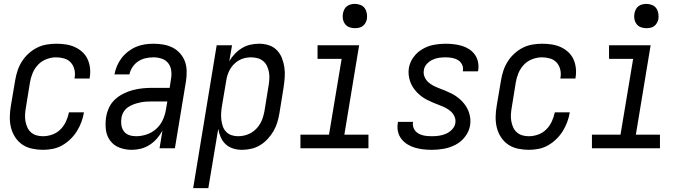

<svg xmlns="http://www.w3.org/2000/svg" viewBox="-20 -763 3540 988"><path d="M201 8Q173 8 145 2Q117 -4 95 -19Q73 -34 58 -57Q43 -80 36.5 -106.5Q30 -133 30.5 -162Q31 -191 36 -219L58 -349Q62 -374 70 -398.5Q78 -423 92 -445.5Q106 -468 126 -486.5Q146 -505 169.5 -517Q193 -529 218.5 -533.5Q244 -538 269 -538Q294 -538 318 -534.5Q342 -531 363.5 -521.5Q385 -512 402.5 -496.5Q420 -481 430 -460Q440 -439 443 -414.5Q446 -390 442 -366Q442 -364 441.5 -362Q441 -360 441 -359H363Q364 -360 364 -361Q364 -362 364 -363Q368 -384 363 -405Q358 -426 344.5 -441Q331 -456 310.5 -462Q290 -468 269 -468Q244 -468 219 -458.5Q194 -449 176 -430Q158 -411 148 -387Q138 -363 134 -338L113 -208Q110 -191 109 -173.5Q108 -156 111 -139.5Q114 -123 120.5 -108Q127 -93 139.5 -82Q152 -71 168 -66.5Q184 -62 201 -62Q225 -62 249 -70.5Q273 -79 291 -97Q309 -115 319.5 -138Q330 -161 335 -185H412Q408 -160 399 -135.5Q390 -111 376 -88.5Q362 -66 342.5 -47Q323 -28 300 -15Q277 -2 251.5 3Q226 8 201 8Z M658 8Q658 8 658 8Q658 8 658 8Q625 8 595.5 -3Q566 -14 547.5 -38.5Q529 -63 525 -95Q521 -127 526 -160Q530 -185 541 -209Q552 -233 571.5 -251Q591 -269 615 -281Q639 -293 664 -299.5Q689 -306 714 -308.5Q739 -311 764 -311H853L860 -357Q864 -379 861 -400.5Q858 -422 845.5 -438Q833 -454 812.5 -461Q792 -468 770 -468Q750 -468 729.5 -463.5Q709 -459 691.5 -447.5Q674 -436 662 -418Q650 -400 646 -380H569Q573 -402 582 -423.5Q591 -445 605.5 -464Q620 -483 639.5 -498Q659 -513 680.5 -522Q702 -531 724.5 -534.5Q747 -538 770 -538Q796 -538 821.5 -533.5Q847 -529 868.5 -518Q890 -507 906.5 -488.5Q923 -470 931.5 -447Q940 -424 940.5 -397.5Q941 -371 937 -345L880 0H801L816 -91Q804 -69 787.5 -50Q771 -31 750 -17.5Q729 -4 705.5 2Q682 8 658 8ZM680 -62Q707 -62 734.5 -71Q762 -80 784 -100Q806 -120 818 -146.5Q830 -173 834 -200L841 -241H764Q748 -241 732 -240Q716 -239 700 -235.5Q684 -232 668.5 -226.5Q653 -221 639 -211.5Q625 -202 616 -187Q607 -172 605 -156Q602 -138 604.5 -120Q607 -102 617 -88Q627 -74 644 -68Q661 -62 680 -62Z M974 205 1095 -530H1174L1160 -448Q1172 -469 1189 -486.5Q1206 -504 1226 -516Q1246 -528 1268.5 -533Q1291 -538 1314 -538Q1340 -538 1364 -530Q1388 -522 1405 -504.5Q1422 -487 1431 -463.5Q1440 -440 1443.5 -415Q1447 -390 1445 -363.5Q1443 -337 1439 -311L1418 -181Q1414 -157 1407 -133.5Q1400 -110 1387.5 -88.5Q1375 -67 1357.5 -48Q1340 -29 1318.5 -16Q1297 -3 1273 2.5Q1249 8 1225 8Q1201 8 1179 1Q1157 -6 1141 -21Q1125 -36 1116 -56.5Q1107 -77 1103 -100L1052 205ZM1205 -62Q1222 -62 1238.5 -66Q1255 -70 1270.5 -78.5Q1286 -87 1298.5 -100Q1311 -113 1319.5 -128Q1328 -143 1333 -159.5Q1338 -176 1341 -192L1362 -322Q1365 -339 1366 -357Q1367 -375 1364 -391.5Q1361 -408 1354 -423Q1347 -438 1334.5 -448.5Q1322 -459 1305.5 -463.5Q1289 -468 1272 -468Q1256 -468 1240.5 -464.5Q1225 -461 1210.5 -453Q1196 -445 1184 -433Q1172 -421 1164 -407Q1156 -393 1151 -377.5Q1146 -362 1144 -347L1122 -217Q1119 -199 1118 -181Q1117 -163 1119 -146Q1121 -129 1126.5 -113Q1132 -97 1143.5 -85Q1155 -73 1171 -67.5Q1187 -62 1205 -62Z M1526 0V-70H1673L1738 -460H1614V-530H1828L1752 -70H1876V0ZM1806 -618Q1791 -618 1777.5 -623Q1764 -628 1755.5 -639.5Q1747 -651 1744.5 -665.5Q1742 -680 1745 -695Q1747 -705 1752 -715Q1757 -725 1766 -731.5Q1775 -738 1785.5 -740.5Q1796 -743 1806 -743Q1821 -743 1835 -737.5Q1849 -732 1857 -720.5Q1865 -709 1867.5 -694.5Q1870 -680 1868 -665Q1866 -655 1860.5 -645Q1855 -635 1846 -628.5Q1837 -622 1826.5 -620Q1816 -618 1806 -618Z M2203 8Q2180 8 2158 5.5Q2136 3 2115.5 -3Q2095 -9 2077 -20Q2059 -31 2046 -47.5Q2033 -64 2028 -85.5Q2023 -107 2027 -129Q2027 -131 2027.5 -133Q2028 -135 2028 -136H2106Q2106 -136 2105.5 -135Q2105 -134 2105 -133Q2103 -121 2106.5 -109.5Q2110 -98 2117 -89.5Q2124 -81 2134 -75.5Q2144 -70 2155.5 -67Q2167 -64 2178.5 -63Q2190 -62 2203 -62Q2220 -62 2238.5 -64.5Q2257 -67 2274.5 -74.5Q2292 -82 2306 -96.5Q2320 -111 2323 -129Q2326 -147 2319 -163Q2312 -179 2299.5 -190Q2287 -201 2272 -208.5Q2257 -216 2241 -222Q2225 -228 2209.5 -234.5Q2194 -241 2179 -248.5Q2164 -256 2150.5 -266Q2137 -276 2125.5 -288Q2114 -300 2105 -314Q2096 -328 2090.5 -344Q2085 -360 2083 -377.5Q2081 -395 2084 -413Q2089 -443 2108 -469Q2127 -495 2155 -511Q2183 -527 2213 -532.5Q2243 -538 2273 -538Q2294 -538 2315.5 -535.5Q2337 -533 2357 -527Q2377 -521 2394 -510Q2411 -499 2423 -482.5Q2435 -466 2439.5 -445.5Q2444 -425 2441 -403Q2440 -401 2440 -399.5Q2440 -398 2439 -396H2362Q2362 -397 2362 -398Q2362 -399 2362 -400Q2365 -416 2357.5 -431Q2350 -446 2336.5 -454Q2323 -462 2306.5 -465Q2290 -468 2273 -468Q2256 -468 2238.5 -465.5Q2221 -463 2204.5 -455Q2188 -447 2175.5 -433Q2163 -419 2161 -401Q2158 -384 2164.5 -368Q2171 -352 2183.5 -340.5Q2196 -329 2211 -321.5Q2226 -314 2242 -308Q2258 -302 2273.5 -295.5Q2289 -289 2304 -281.5Q2319 -274 2332.5 -264Q2346 -254 2357.5 -242Q2369 -230 2378 -216Q2387 -202 2392.5 -186.5Q2398 -171 2400 -153.5Q2402 -136 2399 -118Q2394 -87 2373.5 -60Q2353 -33 2324 -18Q2295 -3 2264 2.5Q2233 8 2203 8Z M2701 8Q2673 8 2645 2Q2617 -4 2595 -19Q2573 -34 2558 -57Q2543 -80 2536.5 -106.5Q2530 -133 2530.5 -162Q2531 -191 2536 -219L2558 -349Q2562 -374 2570 -398.5Q2578 -423 2592 -445.5Q2606 -468 2626 -486.5Q2646 -505 2669.5 -517Q2693 -529 2718.5 -533.5Q2744 -538 2769 -538Q2794 -538 2818 -534.5Q2842 -531 2863.5 -521.5Q2885 -512 2902.5 -496.5Q2920 -481 2930 -460Q2940 -439 2943 -414.5Q2946 -390 2942 -366Q2942 -364 2941.5 -362Q2941 -360 2941 -359H2863Q2864 -360 2864 -361Q2864 -362 2864 -363Q2868 -384 2863 -405Q2858 -426 2844.5 -441Q2831 -456 2810.5 -462Q2790 -468 2769 -468Q2744 -468 2719 -458.5Q2694 -449 2676 -430Q2658 -411 2648 -387Q2638 -363 2634 -338L2613 -208Q2610 -191 2609 -173.5Q2608 -156 2611 -139.5Q2614 -123 2620.5 -108Q2627 -93 2639.5 -82Q2652 -71 2668 -66.5Q2684 -62 2701 -62Q2725 -62 2749 -70.5Q2773 -79 2791 -97Q2809 -115 2819.5 -138Q2830 -161 2835 -185H2912Q2908 -160 2899 -135.5Q2890 -111 2876 -88.5Q2862 -66 2842.5 -47Q2823 -28 2800 -15Q2777 -2 2751.5 3Q2726 8 2701 8Z M3026 0V-70H3173L3238 -460H3114V-530H3328L3252 -70H3376V0ZM3306 -618Q3291 -618 3277.5 -623Q3264 -628 3255.5 -639.5Q3247 -651 3244.5 -665.5Q3242 -680 3245 -695Q3247 -705 3252 -715Q3257 -725 3266 -731.5Q3275 -738 3285.5 -740.5Q3296 -743 3306 -743Q3321 -743 3335 -737.5Q3349 -732 3357 -720.5Q3365 -709 3367.5 -694.5Q3370 -680 3368 -665Q3366 -655 3360.5 -645Q3355 -635 3346 -628.5Q3337 -622 3326.5 -620Q3316 -618 3306 -618Z"/></svg>

Font: Iosevka Curly Oblique
Style: Regular
Weight: 400
Italic angle: -9°
Monospace: yes
Designer: Belleve Invis
Foundry: Belleve Invis
Version: Version 11.1.0; ttfautohint (v1.8.3)